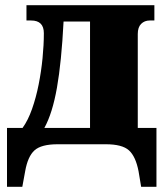

<svg xmlns="http://www.w3.org/2000/svg" viewBox="-20 -556 640 740"><path d="M7 164V-63H67Q88 -92 103.5 -136Q119 -180 129 -230.5Q139 -281 144 -332Q149 -383 149 -428Q149 -477 100 -477H82V-536H575V-477H557Q537 -477 524 -464Q511 -451 511 -425V-63H583V164H524L514 104Q503 47 477 23.5Q451 0 388 0H202Q139 0 113 23.5Q87 47 77 104L66 164ZM151 -63H327V-473H225Q217 -317 199.5 -218Q182 -119 151 -63Z"/></svg>

Font: Noto Serif SemiCondensed Black
Style: Regular
Weight: 900
Width: 4
Designer: Monotype Design Team
Foundry: Monotype Imaging Inc.
Version: Version 2.014; ttfautohint (v1.8.4.7-5d5b)